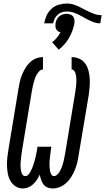

<svg xmlns="http://www.w3.org/2000/svg" viewBox="-20 -1058 595 1086"><path d="M277 8Q261 8 247.5 2Q234 -4 225.5 -15.5Q217 -27 212.5 -41Q208 -55 205 -70Q198 -55 188.5 -41Q179 -27 167 -15.5Q155 -4 139.5 2Q124 8 109 8Q86 8 67.5 -4.5Q49 -17 38.5 -36Q28 -55 24 -77Q20 -99 19.5 -122Q19 -145 21.5 -168Q24 -191 28 -214L85 -559Q88 -579 92.5 -598Q97 -617 105 -636Q113 -655 123.5 -673Q134 -691 149.5 -705.5Q165 -720 184 -727.5Q203 -735 223 -735V-665Q212 -665 203 -656Q194 -647 188 -636.5Q182 -626 178 -615Q174 -604 171 -592.5Q168 -581 165.5 -570Q163 -559 161 -548L104 -203Q103 -193 101.5 -183.5Q100 -174 99 -164Q98 -154 97 -144.5Q96 -135 96 -125Q96 -115 97 -105.5Q98 -96 100 -87Q102 -78 107.5 -70Q113 -62 123 -62Q132 -62 139 -69Q146 -76 150.5 -84Q155 -92 159 -100.5Q163 -109 166 -117.5Q169 -126 171.5 -134.5Q174 -143 176.5 -151.5Q179 -160 181 -168.5Q183 -177 184.5 -185.5Q186 -194 188 -203Q190 -212 191 -221L192 -228H271L269 -221Q268 -210 266.5 -199Q265 -188 263.5 -177Q262 -166 261 -155Q260 -144 260 -133.5Q260 -123 260.5 -112.5Q261 -102 263 -91.5Q265 -81 270 -71.5Q275 -62 286 -62Q295 -62 302.5 -69Q310 -76 315 -83.5Q320 -91 324 -99.5Q328 -108 331 -117Q334 -126 336.5 -134.5Q339 -143 341 -152Q343 -161 344.5 -169.5Q346 -178 348 -187L405 -532Q406 -541 407.5 -550.5Q409 -560 410 -569Q411 -578 411.5 -587.5Q412 -597 412 -606Q412 -615 411 -624Q410 -633 407.5 -641.5Q405 -650 399.5 -657.5Q394 -665 385 -665V-735Q409 -735 429.5 -725.5Q450 -716 462.5 -698Q475 -680 480.5 -658.5Q486 -637 487.5 -614Q489 -591 487 -567.5Q485 -544 482 -521L424 -176Q421 -155 416 -135Q411 -115 402.5 -95Q394 -75 382.5 -56.5Q371 -38 354.5 -23Q338 -8 318 0Q298 8 277 8ZM281 -926H230Q234 -949 244 -971Q254 -993 272 -1009Q290 -1025 313 -1031.5Q336 -1038 358 -1038Q382 -1038 403.5 -1030Q425 -1022 445 -1011L468 -999Q488 -989 510 -980.5Q532 -972 555 -972L547 -926Q524 -926 502 -935.5Q480 -945 460 -956L446 -964Q426 -975 404 -984Q382 -993 358 -993Q345 -993 331.5 -989Q318 -985 307 -975.5Q296 -966 289.5 -953Q283 -940 281 -926ZM312 -777 275 -819Q290 -830 301.5 -844.5Q313 -859 322 -875Q314 -877 307.5 -882Q301 -887 297.5 -894Q294 -901 293.5 -909.5Q293 -918 294 -926Q296 -937 301 -947.5Q306 -958 315 -965.5Q324 -973 335 -976.5Q346 -980 356 -980Q367 -980 377 -976.5Q387 -973 393 -965.5Q399 -958 400.5 -947.5Q402 -937 401 -926Q397 -905 389.5 -884.5Q382 -864 371 -844.5Q360 -825 345 -808Q330 -791 312 -777Z"/></svg>

Font: Iosevka Gothic
Style: Italic
Weight: 400
Italic angle: -9°
Monospace: yes
Designer: Belleve Invis
Foundry: Belleve Invis
Version: Version 15.5.1; ttfautohint (v1.8.4)